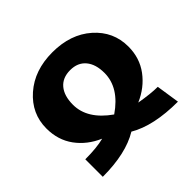

<svg xmlns="http://www.w3.org/2000/svg" viewBox="-140 -703 869 869"><g transform="rotate(-45 294.5 -268.0)"><path d="M32 -323Q32 -418 106 -483Q180 -548 295 -548Q411 -548 484 -483.5Q557 -419 557 -323Q557 -250 516.5 -195.5Q476 -141 409 -112Q478 -100 522 -100L539 12Q384 12 294 -41Q207 12 58 12V-100Q132 -100 178 -112Q111 -141 71.5 -195Q32 -249 32 -323ZM193 -314Q193 -222 294 -151Q396 -221 396 -315Q396 -371 369.5 -402.5Q343 -434 295 -434Q246 -434 219.5 -402.5Q193 -371 193 -314Z"/></g></svg>

Font: FiraGO
Style: Bold
Weight: 700
Designer: bBox Type
Foundry: bBox Type GmbH
Version: Version 1.001;PS 001.001;hotconv 1.0.88;makeotf.lib2.5.64775